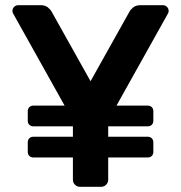

<svg xmlns="http://www.w3.org/2000/svg" viewBox="-20 -720 698 740"><path d="M30 -669 229 -313H109C102.3 -313 97 -311 93 -307C89 -303 87 -297.7 87 -291V-255C87 -248.3 89 -243 93 -239C97 -235 102.3 -233 109 -233H261V-193H109C102.3 -193 97 -191 93 -187C89 -183 87 -177.7 87 -171V-135C87 -128.3 89 -123 93 -119C97 -115 102.3 -113 109 -113H261V-27C261 -19.7 263.7 -13.3 269 -8C274.3 -2.7 280.7 0 288 0H370C377.3 0 383.7 -2.7 389 -8C394.3 -13.3 397 -19.7 397 -27V-113H549C555.7 -113 561 -115 565 -119C569 -123 571 -128.3 571 -135V-171C571 -177.7 569 -183 565 -187C561 -191 555.7 -193 549 -193H397V-233H549C555.7 -233 561 -235 565 -239C569 -243 571 -248.3 571 -255V-291C571 -297.7 569 -303 565 -307C561 -311 555.7 -313 549 -313H429L628 -669C629.3 -671.7 630 -674.7 630 -678C630 -684 627.8 -689.2 623.5 -693.5C619.2 -697.8 614 -700 608 -700H521C509.7 -700 500.5 -697.2 493.5 -691.5C486.5 -685.8 481.7 -680.3 479 -675L329 -407L179 -675C176.3 -680.3 171.5 -685.8 164.5 -691.5C157.5 -697.2 148.3 -700 137 -700H50C44 -700 38.8 -697.8 34.5 -693.5C30.2 -689.2 28 -684 28 -678C28 -674.7 28.7 -671.7 30 -669Z"/></svg>

Font: Rubik
Style: Regular
Weight: 500
Designer: Hubert & Fischer
Foundry: Hubert & Fischer
Version: Version 1.100